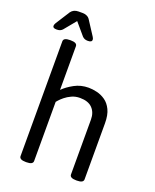

<svg xmlns="http://www.w3.org/2000/svg" viewBox="-167 -1019 899 1116"><g transform="rotate(20 282.5 -461.5)"><path d="M136 -752Q176 -752 176 -730V-460Q202 -486 241.5 -507.5Q281 -529 329 -529Q353 -529 380.5 -522.5Q408 -516 432.5 -499Q457 -482 472.5 -450Q488 -418 488 -367V-20Q488 2 448 2H444Q404 2 404 -20V-359Q404 -403 378.5 -429.5Q353 -456 302 -456Q274 -456 251 -445.5Q228 -435 211 -421Q194 -407 185 -396.5Q176 -386 176 -386V-20Q176 2 136 2H132Q92 2 92 -20V-730Q92 -752 132 -752ZM146 -925Q161 -925 173 -919.5Q185 -914 192 -903L249 -815Q255 -806 255 -798Q255 -783 231 -783H229Q219 -783 211 -786Q203 -789 196 -796L133 -870L72 -796Q65 -789 57 -786Q49 -783 38 -783H36Q13 -783 13 -797Q13 -805 19 -815L75 -903Q83 -914 94.5 -919.5Q106 -925 121 -925Z"/></g></svg>

Font: Asap VF Beta
Style: Regular
Weight: 400
Designer: Pablo Cosgaya
Foundry: Pablo Cosgaya
Version: Version 1.007